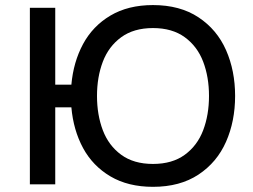

<svg xmlns="http://www.w3.org/2000/svg" viewBox="-20 -720 990 750"><path d="M258.8 -300.8H195.8V0H96.7V-689.5H195.8V-389.2H258.8Q266.6 -477.5 304.4 -547.9Q342.3 -618.2 411.4 -659.2Q480.5 -700.2 577.6 -700.2Q683.1 -700.2 755.4 -652.3Q827.6 -604.5 863 -524.2Q898.4 -443.8 898.4 -345.2Q898.4 -246.6 863 -166.3Q827.6 -85.9 755.4 -38.1Q683.1 9.8 577.6 9.8Q480.5 9.8 411.4 -31Q342.3 -71.8 304.4 -141.8Q266.6 -211.9 258.8 -300.8ZM796.4 -345.2Q796.4 -418.9 773.7 -478.8Q751 -538.6 701.9 -574.5Q652.8 -610.4 577.6 -610.4Q502.4 -610.4 453.4 -574.5Q404.3 -538.6 381.6 -478.8Q358.9 -418.9 358.9 -345.2Q358.9 -271.5 381.6 -211.4Q404.3 -151.4 453.4 -115.5Q502.4 -79.6 577.6 -79.6Q652.8 -79.6 701.9 -115.5Q751 -151.4 773.7 -211.4Q796.4 -271.5 796.4 -345.2Z"/></svg>

Font: Acari Sans Medium
Style: Regular
Weight: 500
Designer: Alfredo Marco Pradil and Stefan Peev
Foundry: Hanken Design Co.
Version: Version 1.045